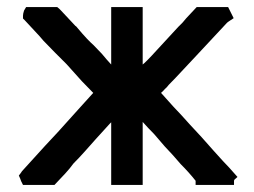

<svg xmlns="http://www.w3.org/2000/svg" viewBox="-20 -521 718 542"><path d="M621.1 1H616.2H611.3H608.4H603.5H594.7H585.9H577.1H568.4H560.5H552.7H532.2V-10.7Q512.7 -35.2 490.2 -57.6Q468.8 -83 445.3 -107.4Q429.7 -125 415 -142.6Q398.4 -159.2 382.8 -176.8V-145.5V-111.3V-77.1V-47.9V-17.6V1H365.2H363.3H359.4H349.6H340.8H334H328.1H320.3H311.5H293.9V-175.8L290 -171.9L250 -127.9Q240.2 -117.2 219.7 -93.8Q204.1 -76.2 187.5 -59.6Q176.8 -44.9 164.6 -31.7Q152.3 -18.6 133.8 1H125H124H122.1H109.4H96.7H87.9H79.1H67.4H56.6H44.9Q38.1 -11.7 37.1 -16.6L33.2 -25.4L39.1 -33.2Q41 -37.1 46.9 -43Q120.1 -124 143.6 -148.4Q193.4 -204.1 207 -218.8L243.2 -258.8L210.9 -292L168 -339.8L134.8 -373L102.5 -406.2Q94.7 -416 76.2 -435.5L49.8 -463.9L44.9 -468.8V-476.6Q44.9 -482.4 47.9 -491.2L53.7 -501H65.4H75.2H87.9H99.6H109.4H117.2H126H133.8H141.6L147.5 -496.1L149.4 -494.1L150.4 -493.2L193.4 -447.3H194.3Q214.8 -422.9 225.6 -411.6Q236.3 -400.4 244.1 -393.6L267.6 -369.1Q280.3 -353.5 293.9 -338.9V-364.3V-395.5V-427.7V-455.1V-482.4V-501H311.5H314.5H318.4H328.1H337.9H343.8H349.6H357.4H365.2H382.8V-338.9Q385.7 -340.8 396 -351.1Q406.2 -361.3 424.8 -381.8Q468.8 -429.7 483.4 -445.3Q496.1 -457 505.9 -469.7Q517.6 -482.4 535.2 -501H543.9H545.9H546.9H559.6H572.3H581.1H589.8H601.6H611.3H624L628.9 -491.2L631.8 -485.4L639.6 -469.7L625 -460Q624 -459 621.1 -457Q552.7 -383.8 541 -371.1Q529.3 -358.4 498 -325.2Q473.6 -298.8 456.1 -281.2Q451.2 -274.4 445.3 -269.5Q440.4 -263.7 434.6 -258.8L468.8 -220.7Q493.2 -195.3 515.6 -169.9Q549.8 -133.8 582 -96.7Q595.7 -82 609.4 -66.4Q624 -51.8 650.4 -21.5L641.6 -13.7V-12.7L640.6 -11.7V1Z"/></svg>

Font: LeFont
Style: Default
Weight: 400
Designer: Leryon MEDIA
Version: Version 1.0